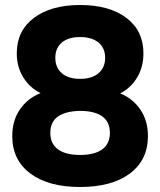

<svg xmlns="http://www.w3.org/2000/svg" viewBox="-20 -736 640 767"><path d="M300 -117Q358 -117 388.5 -139.5Q419 -162 419 -205Q419 -249 388.5 -271Q358 -293 300 -293Q242 -292 211.5 -270.5Q181 -249 181 -205Q181 -162 211.5 -139.5Q242 -117 300 -117ZM300 -421Q347 -421 373.5 -443.5Q400 -466 400 -505Q400 -544 373.5 -566Q347 -588 300 -588Q253 -588 227 -566Q201 -544 201 -505Q201 -466 227 -443.5Q253 -421 300 -421ZM300 11Q173 11 101 -43Q29 -97 29 -192Q29 -255 60 -299.5Q91 -344 142 -364Q99 -385 73 -427Q47 -469 47 -523Q47 -613 115.5 -664.5Q184 -716 300 -716Q417 -716 485 -664.5Q553 -613 553 -523Q553 -468 527.5 -426Q502 -384 460 -363Q510 -343 540.5 -298.5Q571 -254 571 -192Q571 -97 499 -43Q427 11 300 11Z"/></svg>

Font: Chiron GoRound TC EB
Style: Regular
Weight: 700
Designer: Ryoko NISHIZUKA 西塚涼子 (kana, bopomofo & ideographs); Paul D. Hunt (Latin, Greek & Cyrillic); Sandoll Communications 산돌커뮤니
Foundry: Adobe
Version: Version 1.000;hotconv 1.1.1;makeotfexe 2.6.0